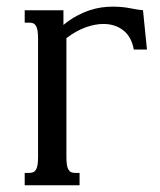

<svg xmlns="http://www.w3.org/2000/svg" viewBox="-20 -549 473 569"><path d="M176.8 -436V-85Q176.8 -69.8 178.2 -60.5Q179.7 -51.3 183.1 -45.9Q186.5 -40.5 191.2 -38.6Q195.8 -36.6 202.6 -36.6H215.8V0H53.2V-36.6H66.9Q73.2 -36.6 78.1 -38.6Q83 -40.5 86.4 -45.9Q89.8 -51.3 91.3 -60.5Q92.8 -69.8 92.8 -85V-433.6Q92.8 -448.7 91.3 -458Q89.8 -467.3 86.4 -472.7Q83 -478 78.1 -480Q73.2 -481.9 66.9 -481.9H53.2V-518.6H168V-475.1Q187.5 -491.2 207 -501.7Q226.6 -512.2 244.9 -518.3Q263.2 -524.4 280.5 -526.9Q297.9 -529.3 313.5 -529.3Q342.3 -529.3 365.2 -524.7Q388.2 -520 403.8 -518.6L415.5 -402.3H376.5Q369.6 -440.4 345.2 -459.2Q320.8 -478 286.6 -478Q261.7 -478 233.4 -467.8Q205.1 -457.5 176.8 -436Z"/></svg>

Font: Arian AMU Serif
Style: Regular
Weight: 400
Designer: Ruben Hakobyan (Tarumian)
Foundry: Ruben Hakobyan (Tarumian)
Version: Version 1.002